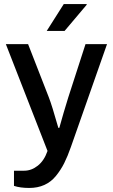

<svg xmlns="http://www.w3.org/2000/svg" viewBox="-20 -743 556 945"><path d="M210 -590.8 293.9 -723.1H405.8L407.2 -720.2L297.9 -590.8ZM124 182.1Q79.6 182.1 48.8 171.9V97.2H99.1Q134.8 97.2 166 72.5Q197.3 47.9 213.9 0L8.8 -525.9H118.2L220.2 -264.2Q235.4 -225.6 267.1 -113.8H272Q291.5 -184.6 315.9 -263.2L400.9 -525.9H506.8L329.1 -20Q312.5 27.3 295.9 60.3Q279.3 93.3 255.4 122.8Q231.4 152.3 198.5 167.2Q165.5 182.1 124 182.1Z"/></svg>

Font: Archivo Medium
Style: Regular
Weight: 500
Designer: Hector Gatti
Foundry: Omnibus-Type
Version: Version 2.001